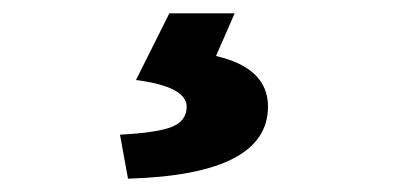

<svg xmlns="http://www.w3.org/2000/svg" viewBox="-20 -24 600 288"><path d="M172 244 160 178Q217 175 238.5 166Q260 157 260 136Q260 106 184 96L234 -4H332L304 60Q382 78 382 136Q382 238 172 244Z"/></svg>

Font: Assistant ExtraBold
Style: Regular
Weight: 800
Designer: Hebrew By Ben Nathan, Latin by Paul Hunt
Version: Version 2.001;PS 002.001;hotconv 1.0.88;makeotf.lib2.5.64775